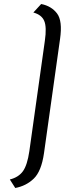

<svg xmlns="http://www.w3.org/2000/svg" viewBox="-20 -757 323 956"><path d="M279 -563Q292 -653 264 -690Q236 -727 185 -737L146.1 -694.7Q186.9 -683.7 200.1 -653.2Q213.3 -622.7 203.3 -553.7L126.1 -4.3Q116.1 64.7 94.4 95.2Q72.7 125.7 29 136.7L56 179Q110 169 148 132.5Q186 96 199 6Z"/></svg>

Font: Secuela ExtLt
Style: Italic
Weight: 200
Italic angle: -8°
Designer: Fernando Haro
Foundry: deFharo
Version: Version 1.704